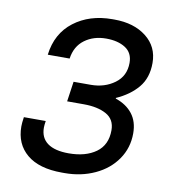

<svg xmlns="http://www.w3.org/2000/svg" viewBox="-80 -767 775 848"><g transform="rotate(10 307.5 -343.0)"><path d="M564 -536Q564 -469 528 -426Q492 -383 431 -356L432 -353Q480 -337 507 -302.5Q534 -268 534 -215Q534 -150 498.5 -98.5Q463 -47 401.5 -18.5Q340 10 266 10H254Q151 10 96.5 -35.5Q42 -81 42 -160Q42 -175 46 -202H144Q141 -183 141 -172Q141 -126 173.5 -102.5Q206 -79 268 -79Q344 -79 390.5 -112.5Q437 -146 437 -212Q437 -261 398 -282.5Q359 -304 297 -304H222L235 -394H312Q374 -394 419 -427Q464 -460 464 -519Q464 -564 430.5 -585.5Q397 -607 344 -607Q288 -607 248 -577.5Q208 -548 200 -492H102Q114 -589 184 -642.5Q254 -696 356 -696H365Q453 -696 508.5 -652.5Q564 -609 564 -536Z"/></g></svg>

Font: Chivo
Style: Italic
Weight: 400
Italic angle: -8.05°
Designer: Hector Gatti
Foundry: Omnibus-Type
Version: Version 1.007